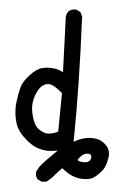

<svg xmlns="http://www.w3.org/2000/svg" viewBox="-57 -738 614 912"><g transform="rotate(5 250.0 -282.0)"><path d="M175.8 132.8 156.2 123Q144.5 109.4 146.5 87.9L160.2 62.5Q187.5 29.3 240.2 -21.5Q207 -13.7 178.7 -16.6Q150.4 -19.5 125 -32.7Q99.6 -45.9 69.3 -76.2Q39.1 -106.4 29.3 -149.4Q19.5 -192.4 24.4 -232.4Q29.3 -272.5 37.1 -302.7Q44.9 -333 76.2 -366.2Q107.4 -399.4 133.8 -405.3Q160.2 -411.1 186.5 -408.2Q212.9 -405.3 232.4 -393.6L222.7 -658.2Q224.6 -673.8 234.4 -685.5Q249 -697.3 270.5 -695.3L290 -685.5L299.8 -666Q315.4 -335.9 311.5 -69.3Q338.9 -85 364.3 -90.8Q389.6 -96.7 417 -92.8Q444.3 -88.9 466.8 -65.4Q489.3 -42 482.4 -4.4Q475.6 33.2 462.4 51.3Q449.2 69.3 427.2 87.4Q405.3 105.5 360.4 102.5Q315.4 99.6 268.6 60.5Q246.1 83 224.6 109.4L199.2 130.9ZM383.8 21.5Q396.5 16.6 399.9 5.4Q403.3 -5.9 398.9 -13.2Q394.5 -20.5 375.5 -17.6Q356.4 -14.6 336.9 15.6Q354.5 27.3 383.8 21.5ZM234.4 -110.4 236.3 -293.9Q205.1 -321.3 186 -328.6Q167 -335.9 148.9 -326.7Q130.9 -317.4 118.2 -292Q105.5 -266.6 101.6 -238.3Q97.7 -210 107.9 -173.3Q118.2 -136.7 132.3 -122.1Q146.5 -107.4 169.9 -99.6Q193.4 -91.8 234.4 -110.4Z"/></g></svg>

Font: JasonHandwriting1
Style: Regular
Weight: 400
Version: Version 1.48.20